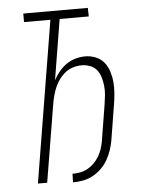

<svg xmlns="http://www.w3.org/2000/svg" viewBox="-53 -777 606 827"><g transform="rotate(-5 250.0 -363.5)"><path d="M229 8 230 -29Q247 -29 263.5 -32Q280 -35 295.5 -43.5Q311 -52 323.5 -64.5Q336 -77 345 -92Q354 -107 359.5 -123Q365 -139 368 -156L394 -316Q397 -335 399 -354.5Q401 -374 399 -393Q397 -412 392 -430Q387 -448 376 -462.5Q365 -477 347 -484Q329 -491 310 -491Q292 -491 273.5 -485.5Q255 -480 240 -468.5Q225 -457 213.5 -441.5Q202 -426 194.5 -409Q187 -392 182 -374Q177 -356 174 -338L118 0H78L193 -698H79V-735H358L359 -698H233L190 -436Q200 -456 214.5 -473.5Q229 -491 247 -503.5Q265 -516 286 -522Q307 -528 328 -528Q352 -528 374 -519Q396 -510 410 -492.5Q424 -475 431 -452.5Q438 -430 440 -406.5Q442 -383 440 -358.5Q438 -334 434 -310L409 -156Q405 -135 398 -114Q391 -93 379.5 -73.5Q368 -54 351 -37.5Q334 -21 314 -10.5Q294 0 272.5 4Q251 8 229 8Z"/></g></svg>

Font: Iosevka SS18 Extralight
Style: Italic
Weight: 200
Italic angle: -9°
Monospace: yes
Designer: Belleve Invis
Foundry: Belleve Invis
Version: Version 25.1.1; ttfautohint (v1.8.4)